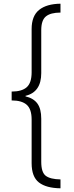

<svg xmlns="http://www.w3.org/2000/svg" viewBox="-20 -852 402 1038"><path d="M43 -357Q98 -357 124.5 -380.5Q151 -404 151 -461V-695Q151 -766 191.5 -798.5Q232 -831 307 -832V-784Q254 -784 228.5 -763.5Q203 -743 203 -689V-457Q203 -354 118 -334V-331Q161 -321 182 -292.5Q203 -264 203 -210V23Q203 80 227.5 98.5Q252 117 307 118V166Q230 165 190.5 134.5Q151 104 151 30V-206Q151 -262 124.5 -285.5Q98 -309 43 -309Z"/></svg>

Font: Noto Sans Gurmukhi UI SemiCondensed Light
Style: Regular
Weight: 300
Width: 4
Designer: Jelle Bosma - Monotype Design Team
Foundry: Monotype Imaging Inc.
Version: Version 2.004; ttfautohint (v1.8.4.7-5d5b)